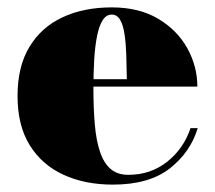

<svg xmlns="http://www.w3.org/2000/svg" viewBox="-20 -490 582 520"><path d="M285.5 10Q210 10 151.8 -16.8Q93.5 -43.5 60.5 -96.8Q27.5 -150 27.5 -230Q27.5 -310 59.8 -363.2Q92 -416.5 149.5 -443.2Q207 -470 282.5 -470Q357 -470 408.8 -439Q460.5 -408 487.5 -359Q514.5 -310 514.5 -255.5H94V-275.5H323.5Q323 -310 322 -341.5Q321 -373 317.2 -397.8Q313.5 -422.5 305.2 -436.5Q297 -450.5 282.5 -450.5Q268 -450.5 258.2 -435.5Q248.5 -420.5 243 -393.2Q237.5 -366 235.2 -329.5Q233 -293 233 -250Q233 -196 236.8 -152.8Q240.5 -109.5 250.8 -79Q261 -48.5 279.5 -32.5Q298 -16.5 327.5 -16.5Q388 -16.5 432.8 -52Q477.5 -87.5 496 -143H515.5Q496 -78 440 -34Q384 10 285.5 10Z"/></svg>

Font: Bodoni Moda 11pt Black
Style: Regular
Weight: 900
Designer: Owen Earl
Foundry: indestructible type
Version: Version 2.004